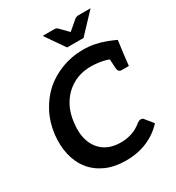

<svg xmlns="http://www.w3.org/2000/svg" viewBox="-218 -1067 1110 1208"><g transform="rotate(-30 337.5 -463.0)"><path d="M342 8Q259 8 197 -20Q135 -48 96 -97Q56 -147 40.5 -215Q25 -283 34 -359Q44 -442 80 -510.5Q116 -579 170 -628Q226 -677 299 -704.5Q372 -732 451 -732Q497 -732 536.5 -724Q576 -716 610.5 -703Q645 -690 675 -676L663 -587L595 -583Q567 -599 525.5 -607.5Q484 -616 444 -616Q370 -616 313 -584Q256 -552 220 -495Q184 -438 176 -361Q166 -288 185.5 -230.5Q205 -173 252 -140Q299 -107 371 -107Q413 -107 451 -119.5Q489 -132 525 -162Q531 -166 537 -168.5Q543 -171 550 -171Q554 -171 559 -169.5Q564 -168 568 -163L615 -105Q567 -52 498 -22Q429 8 342 8ZM569 -610 663 -587 653 -499H601Q588 -499 581.5 -506.5Q575 -514 574 -528ZM626 -934 494 -794H375L278 -934H362Q377 -934 386 -925L443 -867L511 -925Q515 -929 523 -931.5Q531 -934 538 -934Z"/></g></svg>

Font: Aleo
Style: Bold Italic
Weight: 700
Italic angle: -7°
Version: Version 2.001;gftools[0.9.29]